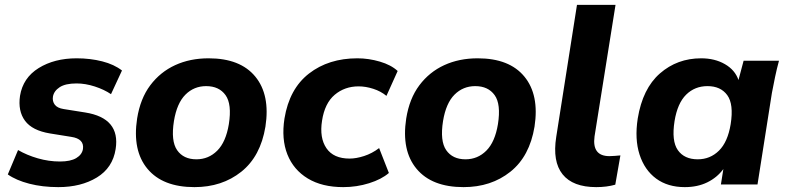

<svg xmlns="http://www.w3.org/2000/svg" viewBox="-20 -756 3227 787"><path d="M219 11Q154 11 100 -3Q46 -17 12 -41L54 -141Q90 -120 135 -107Q180 -94 226 -94Q269 -94 292.5 -108Q316 -122 320 -145Q326 -187 272 -195L185 -209Q112 -221 82.5 -261Q53 -301 62 -363Q74 -437 138.5 -477Q203 -517 294 -517Q350 -517 399 -504.5Q448 -492 480 -467L435 -370Q407 -389 368.5 -401.5Q330 -414 294 -414Q248 -414 224.5 -398.5Q201 -383 197 -360Q194 -341 204.5 -327Q215 -313 241 -309L329 -295Q474 -272 454 -145Q442 -68 377 -28.5Q312 11 219 11Z M777 11Q647 11 584.5 -64Q522 -139 542 -270Q555 -352 596 -406.5Q637 -461 698 -489Q759 -517 835 -517Q965 -517 1026.5 -442Q1088 -367 1068 -237Q1048 -115 969 -52Q890 11 777 11ZM785 -103Q835 -103 870.5 -138.5Q906 -174 918 -247Q931 -329 904.5 -366Q878 -403 825 -403Q775 -403 740 -368Q705 -333 693 -260Q680 -178 706 -140.5Q732 -103 785 -103Z M1387 11Q1300 11 1241.5 -24.5Q1183 -60 1158 -123Q1133 -186 1146 -270Q1166 -392 1246.5 -454.5Q1327 -517 1445 -517Q1491 -517 1537 -503.5Q1583 -490 1610 -465L1564 -363Q1541 -382 1510 -392Q1479 -402 1450 -402Q1393 -402 1352 -367.5Q1311 -333 1300 -261Q1289 -191 1318 -148.5Q1347 -106 1413 -106Q1440 -106 1472.5 -116.5Q1505 -127 1534 -149L1574 -47Q1544 -21 1493 -5Q1442 11 1387 11Z M1880 11Q1750 11 1687.5 -64Q1625 -139 1645 -270Q1658 -352 1699 -406.5Q1740 -461 1801 -489Q1862 -517 1938 -517Q2068 -517 2129.5 -442Q2191 -367 2171 -237Q2151 -115 2072 -52Q1993 11 1880 11ZM1888 -103Q1938 -103 1973.5 -138.5Q2009 -174 2021 -247Q2034 -329 2007.5 -366Q1981 -403 1928 -403Q1878 -403 1843 -368Q1808 -333 1796 -260Q1783 -178 1809 -140.5Q1835 -103 1888 -103Z M2424 11Q2328 11 2286 -41.5Q2244 -94 2260 -195L2345 -736H2503L2417 -197Q2406 -116 2478 -116Q2488 -116 2499.5 -117Q2511 -118 2523 -119L2502 1Q2467 11 2424 11Z M2787 11Q2717 11 2669.5 -24Q2622 -59 2601.5 -122.5Q2581 -186 2594 -270Q2614 -393 2685 -455Q2756 -517 2854 -517Q2910 -517 2951.5 -493Q2993 -469 3007 -428L3028 -507H3173Q3164 -474 3157 -440.5Q3150 -407 3144 -375L3085 0H2935L2945 -63Q2919 -28 2879 -8.5Q2839 11 2787 11ZM2840 -103Q2891 -103 2927 -138.5Q2963 -174 2975 -247Q2988 -329 2961 -366Q2934 -403 2880 -403Q2828 -403 2792.5 -368Q2757 -333 2745 -260Q2732 -178 2758.5 -140.5Q2785 -103 2840 -103Z"/></svg>

Font: Winston
Style: Bold Italic
Weight: 700
Italic angle: -9°
Designer: Original fonts by Vernon Adams / Changes by Cristiano Sobral
Foundry: Original fonts by Vernon Adams / Changes by Cristiano Sobral
Version: Version 2.503;July 17, 2020;FontCreator 13.0.0.2655 64-bit